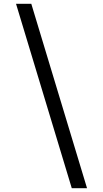

<svg xmlns="http://www.w3.org/2000/svg" viewBox="-20 -843 540 1006"><path d="M356 143 64 -823H144L436 143Z"/></svg>

Font: Iosevka Gothic
Style: Regular
Weight: 400
Monospace: yes
Designer: Belleve Invis
Foundry: Belleve Invis
Version: Version 15.5.1; ttfautohint (v1.8.4)